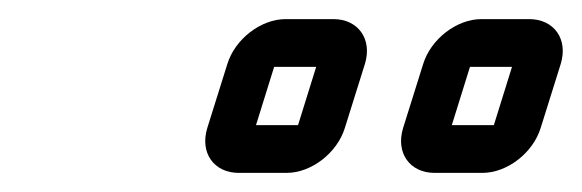

<svg xmlns="http://www.w3.org/2000/svg" viewBox="-20 -724 609 201"><path d="M453 -593 472 -654H516L497 -593ZM546 -590 567 -657C575 -683 560 -704 534 -704H484C458 -704 431 -683 423 -657L402 -590C394 -564 409 -543 435 -543H485C511 -543 538 -564 546 -590ZM248 -593 267 -654H311L292 -593ZM341 -590 362 -657C370 -683 355 -704 329 -704H279C253 -704 226 -683 218 -657L197 -590C189 -564 204 -543 230 -543H280C306 -543 333 -564 341 -590Z"/></svg>

Font: DIN Rundschrift
Style: MittelKontKu
Weight: 400
Version: Version 1.027